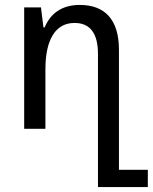

<svg xmlns="http://www.w3.org/2000/svg" viewBox="-20 -522 619 778"><path d="M377 236H579V166H462V-320C462 -445 403 -502 303 -502C227 -502 183 -464 161 -411H156L146 -492H78V0H164V-241C164 -365 207 -429 282 -429C342 -429 377 -391 377 -303Z"/></svg>

Font: Noto Sans Armenian SemiCondensed
Style: Regular
Weight: 400
Width: 4
Designer: Monotype Design Team
Foundry: Monotype Imaging Inc.
Version: Version 2.008